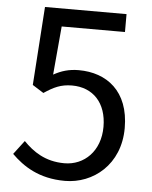

<svg xmlns="http://www.w3.org/2000/svg" viewBox="-53 -777 661 836"><g transform="rotate(5 277.5 -359.5)"><path d="M261.8 13.4C384.7 13.4 501.5 -78.1 501.5 -238.4C501.5 -400 402.3 -472.2 280.5 -472.2C236.7 -472.2 203.7 -461.5 170.6 -443.2L189.5 -655.2H466.1V-733.4H109.7L86.4 -390.6L135.2 -359.8C177.3 -387.8 208.3 -403.1 257.2 -403.1C348.7 -403.1 408.9 -340.5 408.9 -235.6C408.9 -129.4 339.5 -62.9 252.9 -62.9C168.3 -62.9 114.5 -101.8 73.1 -144.3L27.4 -84.1C77.3 -34.7 147.1 13.4 261.8 13.4Z"/></g></svg>

Font: Source Han Sans JP VF
Style: Regular
Weight: 250
Designer: Ryoko NISHIZUKA 西塚涼子 (kana, bopomofo & ideographs); Paul D. Hunt (Latin, Greek & Cyrillic); Sandoll Communications 산돌커뮤니
Foundry: Adobe
Version: Version 2.004;hotconv 1.0.118;makeotfexe 2.5.65603